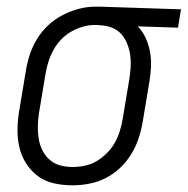

<svg xmlns="http://www.w3.org/2000/svg" viewBox="-20 -548 563 576"><path d="M198 8Q169 8 142 2Q115 -4 94 -19.5Q73 -35 58.5 -57.5Q44 -80 38 -106.5Q32 -133 32.5 -161Q33 -189 38 -218L58 -338Q62 -362 70 -386Q78 -410 92 -432.5Q106 -455 125.5 -473Q145 -491 168.5 -503Q192 -515 216.5 -521.5Q241 -528 266 -528H281L523 -520L514 -465L393 -469Q408 -454 417 -434Q426 -414 430 -392.5Q434 -371 433 -348Q432 -325 428 -302L408 -182Q404 -158 396 -133.5Q388 -109 374 -86Q360 -63 340.5 -44.5Q321 -26 297.5 -14Q274 -2 248 3Q222 8 198 8ZM198 -47Q216 -47 235 -51Q254 -55 270.5 -65Q287 -75 301 -89Q315 -103 324.5 -120Q334 -137 339.5 -155Q345 -173 348 -191L368 -311Q371 -330 372 -348Q373 -366 370.5 -383.5Q368 -401 361.5 -417Q355 -433 344 -445.5Q333 -458 317 -464.5Q301 -471 282 -472L272 -473H263Q245 -473 227 -467.5Q209 -462 192.5 -452.5Q176 -443 162.5 -428.5Q149 -414 140 -397.5Q131 -381 125.5 -363.5Q120 -346 117 -329L97 -209Q94 -189 93.5 -170Q93 -151 96 -132.5Q99 -114 107 -97.5Q115 -81 128.5 -69Q142 -57 160 -52Q178 -47 198 -47Z"/></svg>

Font: Iosevka Light Oblique
Style: Regular
Weight: 300
Italic angle: -9°
Monospace: yes
Designer: Belleve Invis
Foundry: Belleve Invis
Version: Version 32.5.0; ttfautohint (v1.8.4)